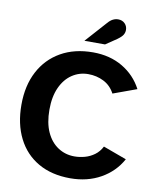

<svg xmlns="http://www.w3.org/2000/svg" viewBox="-96 -953 849 1038"><g transform="rotate(10 329.0 -433.5)"><path d="M360.8 12Q258.3 12 184.7 -30.5Q111.1 -72.9 71.9 -150.9Q32.6 -228.9 32.6 -334.2Q32.6 -439.8 73.6 -517.3Q114.5 -594.8 189.4 -637.4Q264.2 -680 365.6 -680Q458.5 -680 528.4 -638.6Q598.4 -597.1 635.6 -525.8L506.5 -478.7Q484.5 -520.4 445.3 -540Q406.1 -559.6 360.6 -559.6Q312.1 -559.6 272.3 -533.2Q232.6 -506.9 209.4 -456.3Q186.3 -405.8 186.3 -334.2Q186.3 -261.6 209.2 -211.3Q232.2 -161.1 272.6 -134.7Q312.9 -108.4 362.7 -108.4Q391.3 -108.4 419.6 -116.2Q447.9 -123.9 472.1 -141.6Q496.3 -159.3 511.3 -188.5L639.6 -141.4Q600.4 -69.9 527.5 -28.9Q454.7 12 360.8 12ZM307.9 -733.4 411.1 -848.6Q425.2 -865.2 439.3 -872.2Q453.4 -879.2 468.2 -879.2Q490.7 -879.2 504.9 -864.9Q519.1 -850.5 519.1 -829.6Q519.1 -816 511.9 -803.4Q504.7 -790.8 481.5 -774.1L421.2 -733.4Z"/></g></svg>

Font: Atkinson Hyperlegible Next
Style: Regular
Weight: 400
Designer: Elliott Scott, Megan Eiswerth, Linus Boman, Theodore Petrosky, Letters from Sweden
Foundry: Applied Design Works, Letters from Sweden
Version: Version 2.001